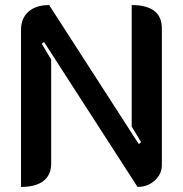

<svg xmlns="http://www.w3.org/2000/svg" viewBox="-20 -729 722 758"><path d="M63 -611Q63 -657 92.5 -683Q122 -709 174 -709L528 -160L537 -168L500 -229V-709Q559 -709 589 -686Q619 -663 619 -617V-77Q619 -42 591 -16.5Q563 9 523 9L154 -563L145 -556L182 -494V-83Q182 -38 151.5 -14.5Q121 9 63 9Z"/></svg>

Font: K2D SemiBold
Style: Regular
Weight: 600
Designer: Katatrad Aksorn Co.,Ltd.
Foundry: Cadson Demak Co.,Ltd.
Version: Version 1.000; ttfautohint (v1.6)